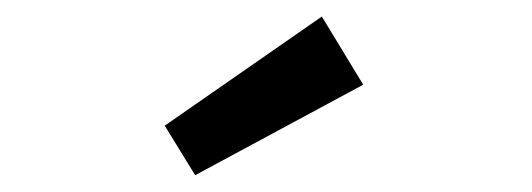

<svg xmlns="http://www.w3.org/2000/svg" viewBox="-20 -743 640 231"><path d="M417 -641.1 214.8 -532.2 178.2 -591.8 367.2 -723.1Z"/></svg>

Font: Post Grotesk Medium
Style: Medium
Weight: 500
Version: Version 1.0